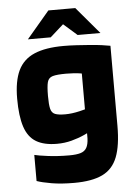

<svg xmlns="http://www.w3.org/2000/svg" viewBox="-57 -726 657 931"><g transform="rotate(-5 271.0 -260.0)"><path d="M85 137V10Q104 15 151 21Q198 27 254 27Q288 27 308.5 21Q329 15 338.5 -1.5Q348 -18 349 -48V-485H499V-95Q499 0 477 56.5Q455 113 404 137.5Q353 162 266 162Q203 162 156.5 154Q110 146 85 137ZM387 -200V-92Q364 -79 334.5 -65.5Q305 -52 271 -43Q237 -34 200 -34Q137 -34 98.5 -57Q60 -80 43 -132Q26 -184 26 -269Q26 -354 50.5 -405.5Q75 -457 129.5 -480.5Q184 -504 273 -504Q303 -504 336 -502Q369 -500 401 -497.5Q433 -495 458.5 -491.5Q484 -488 499 -485L387 -352Q374 -359 344 -364Q314 -369 273 -369Q228 -369 207.5 -363Q187 -357 181.5 -336Q176 -315 176 -269Q176 -227 181 -206.5Q186 -186 202.5 -179.5Q219 -173 252 -173Q284 -173 322.5 -182Q361 -191 387 -200ZM345 -551 279 -609 214 -551H103L214 -682H345L456 -551Z"/></g></svg>

Font: Blinker
Style: Regular
Weight: 400
Designer: Juergen Huber
Foundry: supertype
Version: 1.017